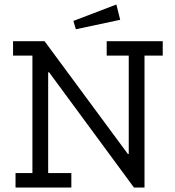

<svg xmlns="http://www.w3.org/2000/svg" viewBox="-20 -833 778 853"><path d="M514 -745 317 -703 306 -740 497 -813ZM703 -586H622V0H575L198 -512H194V-64H297V0H49V-64H124V-586H38V-650H178L548 -149H552V-586H454V-650H703Z"/></svg>

Font: Zilla Slab
Style: Regular
Weight: 400
Designer: Typotheque.com
Foundry: Typotheque type foundry
Version: Version 1.1; 2017; ttfautohint (v1.6)